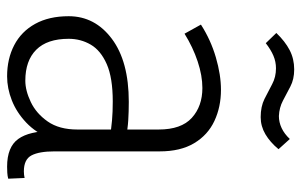

<svg xmlns="http://www.w3.org/2000/svg" viewBox="-170 -648 828 527"><g transform="rotate(90 243.5 -385.0)"><path d="M340 -115 361 -110Q345 -70 317 -43.5Q289 -17 256 -4Q223 9 190 9Q142 9 104.5 -10.5Q67 -30 46 -68Q25 -106 25 -160Q25 -232 87 -278.5Q149 -325 260 -325Q287 -325 311 -323.5Q335 -322 358 -317V-273Q333 -277 310.5 -279Q288 -281 259 -281Q194 -281 156.5 -264.5Q119 -248 103 -220.5Q87 -193 87 -160Q87 -101 117 -71Q147 -41 202 -41Q229 -41 260.5 -56Q292 -71 314 -102.5Q336 -134 336 -184V-407Q336 -469 304 -498Q272 -527 222 -527Q188 -527 149 -514Q110 -501 73 -478L48 -523Q90 -550 138 -564Q186 -578 227 -578Q274 -578 312.5 -560Q351 -542 373.5 -504.5Q396 -467 396 -410V-121Q396 -79 407 -58Q418 -37 451 -37Q456 -37 460 -37.5Q464 -38 469 -39L471 6Q463 8 454.5 8.5Q446 9 438 9Q384 9 362 -21.5Q340 -52 340 -115ZM362 -767 390 -736Q371 -713 349 -700Q327 -687 302 -687Q273 -687 252 -697.5Q231 -708 211.5 -718.5Q192 -729 168 -729Q150 -729 133.5 -722Q117 -715 99 -701L71 -730Q94 -754 118 -766.5Q142 -779 171 -779Q198 -779 218 -768.5Q238 -758 257 -748Q276 -738 299 -737Q316 -737 332 -744.5Q348 -752 362 -767Z"/></g></svg>

Font: Yaldevi ExtraLight Light
Style: Regular
Weight: 300
Version: Version 1.100